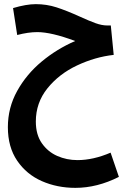

<svg xmlns="http://www.w3.org/2000/svg" viewBox="-20 -519 618 927"><path d="M554 335Q449 388 344 388Q256 388 182 355.5Q108 323 63 257Q18 191 18 95Q18 1 63 -80Q108 -161 181.5 -222Q255 -283 343 -321Q228 -364 160 -364Q117 -364 63 -350L43 -480Q107 -499 153 -499Q205 -499 253 -483.5Q301 -468 365 -439Q411 -418 441.5 -407Q472 -396 498 -396H515L529 -254Q439 -244 352 -203Q265 -162 209 -92.5Q153 -23 153 68Q153 131 182 172.5Q211 214 256.5 234Q302 254 354 254Q430 254 514 218Z"/></svg>

Font: Noto Sans Arabic Cond
Style: Bold
Weight: 700
Width: 3
Designer: Nadine Chahine
Foundry: Monotype Imaging Inc.
Version: Version 1.001